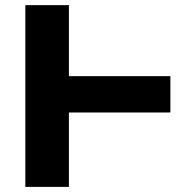

<svg xmlns="http://www.w3.org/2000/svg" viewBox="-20 -731 718 751"><path d="M79.1 -710.9H249.5V-433.1H646.5V-291H249.5V0H79.1Z"/></svg>

Font: Bert Sans Black
Style: Regular
Weight: 900
Designer: Christian Robertson, Adam Twardoch, & Cristiano Sobral
Foundry: Google
Version: Version 12.135;January 10, 2020;FontCreator 12.0.0.2547 64-b